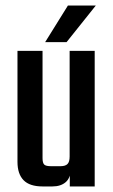

<svg xmlns="http://www.w3.org/2000/svg" viewBox="-20 -671 405 691"><path d="M42.9 -487.9H133.1V-102Q133.1 -84.7 139.1 -78.8Q145.1 -72.9 162.9 -72.9H198Q215.2 -72.9 222.9 -80.7Q230.6 -88.4 230.6 -107.6V-140.1H235V-67.5Q235 -31.8 217 -15.9Q199 0 168.6 0H133.2Q86.7 0 64.8 -22.5Q42.9 -45.1 42.9 -88.5ZM230.6 -487.9H320.8V0H231.2V-61L230.6 -66.6ZM142.5 -519.4 224.5 -651.2H324.9L219.6 -519.4Z"/></svg>

Font: Teko Variable Light
Style: Regular
Weight: 300
Designer: Manushi Parikh, Jonny Pinhorn
Foundry: Indian Type Foundry
Version: Version 3.000